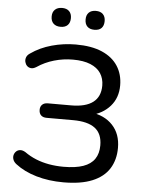

<svg xmlns="http://www.w3.org/2000/svg" viewBox="-60 -946 759 1003"><g transform="rotate(5 319.5 -444.5)"><path d="M310 9Q233 9 168 -10Q103 -29 58 -64Q45 -74 40.5 -86.5Q36 -99 39 -110.5Q42 -122 50.5 -130Q59 -138 71.5 -139Q84 -140 99 -131Q127 -111 159 -98Q191 -85 227.5 -78.5Q264 -72 304 -72Q367 -72 407 -86Q447 -100 466.5 -128.5Q486 -157 486 -200Q486 -261 448 -290Q410 -319 333 -319H194Q175 -319 164.5 -329Q154 -339 154 -358Q154 -375 164.5 -385Q175 -395 194 -395H316Q392 -395 430.5 -424.5Q469 -454 469 -512Q469 -549 451 -576.5Q433 -604 396.5 -619Q360 -634 305 -634Q254 -634 206 -620Q158 -606 118 -579Q102 -569 89.5 -570.5Q77 -572 69 -580Q61 -588 58 -600Q55 -612 59.5 -624.5Q64 -637 78 -646Q126 -680 187.5 -697Q249 -714 313 -714Q396 -714 451 -690Q506 -666 534 -622.5Q562 -579 562 -521Q562 -456 523.5 -412Q485 -368 420 -353V-368Q494 -359 536.5 -313.5Q579 -268 579 -195Q579 -132 550 -86Q521 -40 461.5 -15.5Q402 9 310 9ZM402 -799Q378 -799 365 -812Q352 -825 352 -849Q352 -872 365 -885Q378 -898 402 -898Q426 -898 439 -885Q452 -872 452 -849Q452 -825 439.5 -812Q427 -799 402 -799ZM225 -799Q201 -799 187.5 -812Q174 -825 174 -849Q174 -872 187.5 -885Q201 -898 225 -898Q249 -898 262 -885Q275 -872 275 -849Q275 -825 262 -812Q249 -799 225 -799Z"/></g></svg>

Font: Nunito Medium
Style: Regular
Weight: 500
Designer: Vernon Adams
Foundry: Vernon Adams
Version: Version 3.601